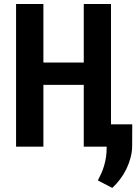

<svg xmlns="http://www.w3.org/2000/svg" viewBox="-20 -731 679 957"><path d="M533.2 0H397.5V-308.1H196.3V0H60.1V-710.9H196.3V-419.4H397.5V-710.9H533.2ZM638.7 -3.4Q638.7 24.4 631.1 53.7Q623.5 83 610.4 110.4Q597.2 137.7 578.9 162.1Q560.5 186.5 539.6 205.6L467.8 168.5Q477.1 150.9 485.1 132.8Q493.2 114.7 499 94.7Q504.9 74.7 508.3 52.2Q511.7 29.8 511.7 2.9V-111.3H639.2Z"/></svg>

Font: Roboto Mono
Style: Bold
Weight: 700
Designer: Google
Version: Version 2.000985; 2015; ttfautohint (v1.3)